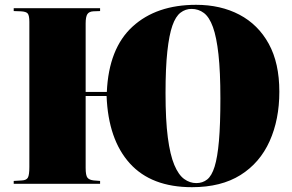

<svg xmlns="http://www.w3.org/2000/svg" viewBox="-20 -764 1213 798"><path d="M778 14Q609 14 519.5 -85Q430 -184 423 -365H336V-66Q336 -35 343.5 -25.5Q351 -16 370 -14L396 -12V0H37V-12L71 -14Q90 -15 96 -26Q102 -37 102 -70V-673Q102 -699 95.5 -707.5Q89 -716 66 -717L37 -718V-730H396V-718L368 -717Q350 -716 343 -705Q336 -694 336 -667V-382H424Q432 -563 531 -653.5Q630 -744 795 -744Q897 -744 975 -703Q1053 -662 1097 -582Q1141 -502 1141 -383Q1141 -267 1100.5 -177Q1060 -87 979.5 -36.5Q899 14 778 14ZM796 -3Q822 -3 841 -18Q860 -33 872 -71.5Q884 -110 890 -178.5Q896 -247 896 -355Q896 -466 888 -538Q880 -610 865 -651.5Q850 -693 827.5 -710Q805 -727 776 -727Q751 -727 730.5 -711.5Q710 -696 696.5 -657.5Q683 -619 675.5 -550.5Q668 -482 668 -377Q668 -265 677.5 -192.5Q687 -120 704.5 -78.5Q722 -37 745.5 -20Q769 -3 796 -3Z"/></svg>

Font: Display Black
Style: Regular
Weight: 900
Designer: Latin by Veronika Burian and Jose Scaglione. Greek by Irene Vlachou. Cyrillic by Vera Evstafieva.
Foundry: TypeTogether
Version: Version 3.002